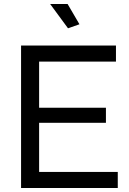

<svg xmlns="http://www.w3.org/2000/svg" viewBox="-20 -937 645 957"><path d="M567 -80V0H85V-710H558V-630H175V-400H508V-325H175V-80ZM230 -917H317L376 -816L319 -796Z"/></svg>

Font: Raleway Medium Alt1
Style: Regular
Weight: 500
Designer: Matt McInerney, Pablo Impallari, Rodrigo Fuenzalida
Foundry: Matt McInerney, Pablo Impallari, Rodrigo Fuenzalida
Version: Version 3.000g; ttfautohint (v1.5) -l 8 -r 28 -G 28 -x 14 -D